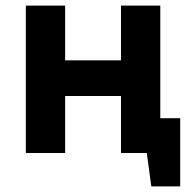

<svg xmlns="http://www.w3.org/2000/svg" viewBox="-20 -545 682 684"><path d="M411 -203H212V0H72V-525H212V-330H411V-525H551V-124H622V119H519L503 0H411Z"/></svg>

Font: PT Sans Caption
Style: Bold
Weight: 700
Designer: A.Korolkova, O.Umpeleva, V.Yefimov
Foundry: ParaType Ltd
Version: Version 2.003W OFL